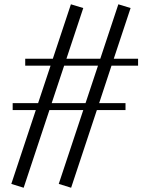

<svg xmlns="http://www.w3.org/2000/svg" viewBox="-20 -800 699 903"><path d="M313.5 -779.8 371.6 -762.2 292.5 -523.9H451.7L536.6 -779.8L594.2 -762.2L515.1 -523.9H629.4V-491.2H504.4L446.3 -314.9H570.3V-282.2H435.5L314.5 83L256.3 64.9L371.6 -282.2H212.4L91.3 83L33.2 64.9L148.4 -282.2H39.6V-314.9H159.2L217.8 -491.2H98.6V-523.9H228.5ZM281.7 -491.2 223.1 -314.9H382.3L440.9 -491.2Z"/></svg>

Font: Trocchi
Style: Regular
Weight: 400
Designer: vernon adams
Version: Version 1.0; ttfautohint (v0.8) -l 6 -r 50 -G 100